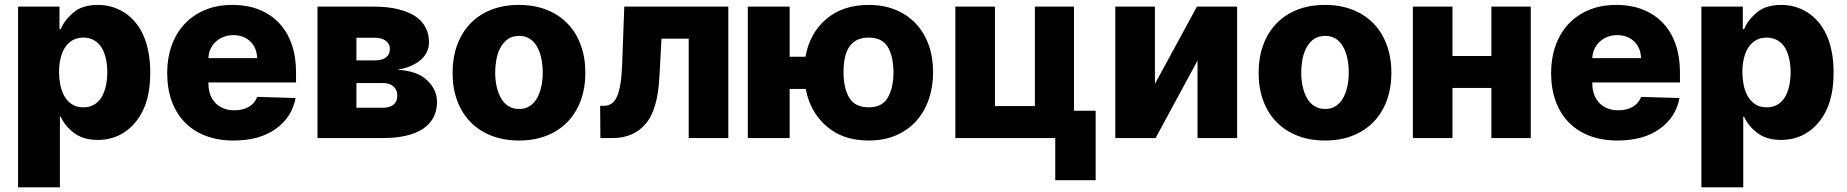

<svg xmlns="http://www.w3.org/2000/svg" viewBox="-20 -573 7667 797"><path d="M226.9 -545.5V-452.1H232.2Q240.1 -471.2 253 -488.1Q266 -505 285.2 -521.3Q321.7 -552.6 386.7 -552.6Q415.5 -552.6 441.9 -545.3Q468.4 -538 493.3 -522.7Q517.8 -507.8 538.2 -484.7Q558.6 -461.6 573.2 -430.6Q587.7 -399.5 595.7 -359.9Q603.7 -320.3 603.7 -272.4Q603.7 -179 574.6 -117.2Q560 -86.3 540 -62.9Q519.9 -39.4 495.7 -23.6Q471.6 -7.8 443.7 0Q415.8 7.8 385.7 7.8Q324.6 7.8 286.6 -21.7Q248.9 -50.8 232.2 -88.4H228.7V204.5H55V-545.5ZM225.1 -272.7Q225.1 -248.6 229.9 -222.8Q234.7 -197.1 246.1 -176Q257.5 -154.8 277 -141.2Q296.5 -127.5 325.6 -127.5Q345.5 -127.5 360.4 -133.7Q375.4 -139.9 386.5 -150.7Q397.7 -161.6 405.2 -176Q412.6 -190.3 417.1 -206.5Q421.5 -222.7 423.5 -239.7Q425.4 -256.7 425.4 -272.7Q425.4 -289.1 423.5 -305.9Q421.5 -322.8 417.1 -339Q412.6 -355.1 405.2 -369.3Q397.7 -383.5 386.5 -394Q375.4 -404.5 360.3 -410.7Q345.2 -416.9 325.6 -416.9Q301.8 -416.9 283.2 -407Q264.6 -397 251.6 -378.4Q238.6 -359.7 231.9 -333.1Q225.1 -306.5 225.1 -272.7Z M944.6 -552.6Q1007.1 -552.6 1056.3 -532.7Q1105.5 -512.8 1139.4 -476.4Q1173.3 -440 1191.1 -388.7Q1208.8 -337.4 1208.8 -274.1V-230.8H845.2V-226.2Q845.2 -201.3 852.6 -180.9Q860.1 -160.5 873.9 -146Q887.8 -131.4 907.8 -123.2Q927.9 -115.1 953.1 -115.1Q987.6 -115.1 1012.6 -129.4Q1037.6 -143.8 1047.6 -170.8L1207 -166.2Q1192.1 -86.3 1124.6 -38Q1057.2 10.3 949.9 10.3Q884.6 10.3 833.5 -9.4Q782.3 -29.1 746.8 -65.5Q711.3 -101.9 692.6 -153.9Q674 -206 674 -270.6Q674 -331.3 692.3 -383Q710.6 -434.7 745.2 -472.3Q779.8 -509.9 830.1 -531.2Q880.3 -552.6 944.6 -552.6ZM845.2 -331.7H1047.2Q1046.9 -353.3 1039.4 -370.9Q1032 -388.5 1018.8 -401.1Q1005.7 -413.7 987.6 -420.5Q969.5 -427.2 948.2 -427.2Q927.6 -427.2 909.1 -420.3Q890.6 -413.4 876.6 -400.7Q862.6 -388.1 854.2 -370.6Q845.9 -353 845.2 -331.7Z M1533.4 -545.5Q1557.9 -545.5 1584.2 -543Q1610.4 -540.5 1635.7 -534.1Q1660.9 -527.7 1683.6 -517Q1706.3 -506.4 1723.4 -489.9Q1740.4 -473.4 1750.5 -450.5Q1760.7 -427.6 1760.7 -397Q1760.7 -375.7 1752 -357.4Q1743.3 -339.1 1726.4 -324.4Q1709.5 -309.7 1685.2 -299.2Q1660.9 -288.7 1629.3 -283.4Q1712.7 -278.8 1753.2 -239.7Q1794 -200.3 1794 -149.9Q1794 -113.6 1779.5 -85.8Q1764.9 -57.9 1736.3 -38.7Q1707.7 -19.5 1666 -9.8Q1624.3 0 1570 0H1297.9V-545.5ZM1459.5 -228.3V-125.7H1570Q1597.7 -125.7 1613.5 -138.7Q1629.3 -151.6 1629.3 -175.1Q1629.3 -199.9 1613.5 -214.1Q1597.7 -228.3 1570 -228.3ZM1538 -322.4Q1566.8 -322.4 1582.6 -335Q1598.4 -347.7 1598.4 -370Q1598.4 -391.7 1581 -404.1Q1563.6 -416.5 1533.4 -416.5H1459.5V-322.4Z M1858.7 -271Q1858.7 -333.5 1877.3 -385.1Q1896 -436.8 1931.3 -474.1Q1966.6 -511.4 2017.9 -532Q2069.2 -552.6 2134.2 -552.6Q2198.5 -552.6 2249.6 -532.1Q2300.8 -511.7 2336.3 -474.8Q2371.8 -437.9 2390.8 -385.8Q2409.8 -333.8 2409.8 -271Q2409.8 -208.1 2390.8 -156.2Q2371.8 -104.4 2336.3 -67.5Q2300.8 -30.5 2249.6 -10.1Q2198.5 10.3 2134.2 10.3Q2071.4 10.3 2020.4 -9.6Q1969.5 -29.5 1933.4 -66.1Q1897.4 -102.6 1878 -154.7Q1858.7 -206.7 1858.7 -271ZM2135.3 -120.7Q2154.8 -120.7 2169.6 -127.7Q2184.3 -134.6 2195.1 -146.3Q2206 -158 2213.2 -173.3Q2220.5 -188.6 2225 -205.4Q2229.4 -222.3 2231.2 -239.5Q2233 -256.7 2233 -272Q2233 -287.6 2231.2 -304.9Q2229.4 -322.1 2225.1 -339Q2220.9 -355.8 2213.6 -371.3Q2206.3 -386.7 2195.5 -398.4Q2184.7 -410.2 2169.7 -417.1Q2154.8 -424 2135.3 -424Q2105.5 -424 2086.1 -409.3Q2066.8 -394.5 2055.6 -372Q2044.4 -349.4 2040 -322.8Q2035.5 -296.2 2035.5 -272Q2035.5 -256 2037.5 -238.6Q2039.4 -221.2 2043.9 -204.4Q2048.3 -187.5 2055.8 -172.4Q2063.2 -157.3 2074.2 -145.8Q2085.2 -134.2 2100.3 -127.5Q2115.4 -120.7 2135.3 -120.7Z M2471.2 -133.9H2488.6Q2524.5 -133.9 2541.5 -172.9Q2559.3 -213.8 2562.5 -304L2571.4 -545.5H3003.2V0H2838.8V-412.6H2725.9L2717.3 -255.7Q2710.6 -117.2 2659.8 -58.6Q2609.4 0 2523.4 0H2472.3Z M3084.2 -545.5H3257.8V-337.4H3323.5Q3340.6 -434.3 3409.1 -493.3Q3478 -552.6 3585.9 -552.6Q3647.7 -552.6 3697.3 -532.3Q3746.8 -512.1 3781.4 -475.3Q3816.1 -438.6 3834.7 -387.3Q3853.3 -335.9 3853.3 -273.4Q3853.3 -213.1 3835.6 -161.2Q3817.8 -109.4 3783.7 -71.2Q3749.6 -33 3699.9 -11.4Q3650.2 10.3 3585.9 10.3Q3478.7 10.3 3410.9 -49Q3342.7 -108 3324.6 -203.8H3257.8V0H3084.2ZM3505.3 -167.3Q3529.1 -127.5 3585.9 -127.5Q3642 -127.5 3665.1 -167.6Q3688.6 -208.1 3688.9 -273.4Q3688.2 -339.5 3665.1 -378.2Q3641.7 -416.9 3585.9 -416.9Q3557.5 -416.9 3537.6 -407Q3517.8 -397 3505.3 -378.6Q3492.9 -360.1 3487.2 -333.5Q3481.5 -306.8 3481.5 -273.4Q3481.2 -208.8 3505.3 -167.3Z M4110.1 -545.5V-132.8H4275.9V-545.5H4438.2V-113.3H4528.1V175.1H4360.4V0H3945.7V-545.5Z M4774.1 -545.5V-224.8L4948.5 -545.5H5115.4V0H4951V-321.7L4777 0H4609.7V-545.5Z M5204.5 -271Q5204.5 -333.5 5223.2 -385.1Q5241.8 -436.8 5277.2 -474.1Q5312.5 -511.4 5363.8 -532Q5415.1 -552.6 5480.1 -552.6Q5544.4 -552.6 5595.5 -532.1Q5646.7 -511.7 5682.2 -474.8Q5717.7 -437.9 5736.7 -385.8Q5755.7 -333.8 5755.7 -271Q5755.7 -208.1 5736.7 -156.2Q5717.7 -104.4 5682.2 -67.5Q5646.7 -30.5 5595.5 -10.1Q5544.4 10.3 5480.1 10.3Q5417.3 10.3 5366.3 -9.6Q5315.3 -29.5 5279.3 -66.1Q5243.3 -102.6 5223.9 -154.7Q5204.5 -206.7 5204.5 -271ZM5481.2 -120.7Q5500.7 -120.7 5515.4 -127.7Q5530.2 -134.6 5541 -146.3Q5551.8 -158 5559.1 -173.3Q5566.4 -188.6 5570.8 -205.4Q5575.3 -222.3 5577.1 -239.5Q5578.8 -256.7 5578.8 -272Q5578.8 -287.6 5577.1 -304.9Q5575.3 -322.1 5571 -339Q5566.8 -355.8 5559.5 -371.3Q5552.2 -386.7 5541.4 -398.4Q5530.5 -410.2 5515.6 -417.1Q5500.7 -424 5481.2 -424Q5451.3 -424 5432 -409.3Q5412.6 -394.5 5401.5 -372Q5390.3 -349.4 5385.8 -322.8Q5381.4 -296.2 5381.4 -272Q5381.4 -256 5383.3 -238.6Q5385.3 -221.2 5389.7 -204.4Q5394.2 -187.5 5401.6 -172.4Q5409.1 -157.3 5420.1 -145.8Q5431.1 -134.2 5446.2 -127.5Q5461.3 -120.7 5481.2 -120.7Z M6009.2 -545.5V-340.6H6170.8V-545.5H6334.2V0H6170.8V-208.1H6009.2V0H5844.8V-545.5Z M6689.3 -552.6Q6751.8 -552.6 6801 -532.7Q6850.1 -512.8 6884.1 -476.4Q6918 -440 6935.7 -388.7Q6953.5 -337.4 6953.5 -274.1V-230.8H6589.8V-226.2Q6589.8 -201.3 6597.3 -180.9Q6604.8 -160.5 6618.6 -146Q6632.5 -131.4 6652.5 -123.2Q6672.6 -115.1 6697.8 -115.1Q6732.2 -115.1 6757.3 -129.4Q6782.3 -143.8 6792.3 -170.8L6951.7 -166.2Q6936.8 -86.3 6869.3 -38Q6801.8 10.3 6694.6 10.3Q6629.3 10.3 6578.1 -9.4Q6527 -29.1 6491.5 -65.5Q6456 -101.9 6437.3 -153.9Q6418.7 -206 6418.7 -270.6Q6418.7 -331.3 6437 -383Q6455.3 -434.7 6489.9 -472.3Q6524.5 -509.9 6574.8 -531.2Q6625 -552.6 6689.3 -552.6ZM6589.8 -331.7H6791.9Q6791.5 -353.3 6784.1 -370.9Q6776.6 -388.5 6763.5 -401.1Q6750.4 -413.7 6732.2 -420.5Q6714.1 -427.2 6692.8 -427.2Q6672.2 -427.2 6653.8 -420.3Q6635.3 -413.4 6621.3 -400.7Q6607.2 -388.1 6598.9 -370.6Q6590.6 -353 6589.8 -331.7Z M7214.5 -545.5V-452.1H7219.8Q7227.6 -471.2 7240.6 -488.1Q7253.6 -505 7272.7 -521.3Q7309.3 -552.6 7374.3 -552.6Q7403.1 -552.6 7429.5 -545.3Q7456 -538 7480.8 -522.7Q7505.3 -507.8 7525.7 -484.7Q7546.2 -461.6 7560.7 -430.6Q7575.3 -399.5 7583.3 -359.9Q7591.3 -320.3 7591.3 -272.4Q7591.3 -179 7562.1 -117.2Q7547.6 -86.3 7527.5 -62.9Q7507.5 -39.4 7483.3 -23.6Q7459.2 -7.8 7431.3 0Q7403.4 7.8 7373.2 7.8Q7312.1 7.8 7274.1 -21.7Q7236.5 -50.8 7219.8 -88.4H7216.3V204.5H7042.6V-545.5ZM7212.7 -272.7Q7212.7 -248.6 7217.5 -222.8Q7222.3 -197.1 7233.7 -176Q7245 -154.8 7264.6 -141.2Q7284.1 -127.5 7313.2 -127.5Q7333.1 -127.5 7348 -133.7Q7362.9 -139.9 7374.1 -150.7Q7385.3 -161.6 7392.8 -176Q7400.2 -190.3 7404.7 -206.5Q7409.1 -222.7 7411 -239.7Q7413 -256.7 7413 -272.7Q7413 -289.1 7411 -305.9Q7409.1 -322.8 7404.7 -339Q7400.2 -355.1 7392.8 -369.3Q7385.3 -383.5 7374.1 -394Q7362.9 -404.5 7347.8 -410.7Q7332.7 -416.9 7313.2 -416.9Q7289.4 -416.9 7270.8 -407Q7252.1 -397 7239.2 -378.4Q7226.2 -359.7 7219.5 -333.1Q7212.7 -306.5 7212.7 -272.7Z"/></svg>

Font: Inter P Extra Bold
Style: Regular
Weight: 800
Designer: Rasmus Andersson
Foundry: rsms
Version: Version 3.018;git-588b23468